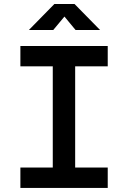

<svg xmlns="http://www.w3.org/2000/svg" viewBox="-20 -918 626 938"><path d="M237.8 0V-693.4H347.2V0ZM79.6 0V-99.6H506.3V0ZM79.6 -593.8V-693.4H506.3V-593.8ZM121.1 -771.5 245.6 -898.4H344.2L468.8 -771.5H349.1L274.4 -861.8H315.4L240.2 -771.5Z"/></svg>

Font: Cascadia Mono Medium
Style: Regular
Weight: 500
Monospace: yes
Designer: Aaron Bell
Foundry: Saja Typeworks
Version: Version 2407.024